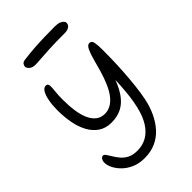

<svg xmlns="http://www.w3.org/2000/svg" viewBox="-270 -1031 1143 1143"><g transform="rotate(-45 302.0 -459.5)"><path d="M245 7Q200 7 165 -8Q130 -23 105.5 -47Q81 -71 68.5 -96.5Q56 -122 56 -143Q56 -153 59 -161.5Q62 -170 67.5 -175Q73 -180 80 -180Q89 -180 97.5 -167.5Q106 -155 117 -136.5Q128 -118 144 -99Q160 -80 184.5 -67.5Q209 -55 246 -55Q291 -55 326.5 -75.5Q362 -96 387.5 -136.5Q413 -177 427 -237Q436 -274 441 -315Q446 -356 448.5 -396.5Q451 -437 451.5 -473.5Q452 -510 452.5 -540.5Q453 -571 454 -591L463 -481Q441 -410 411.5 -366Q382 -322 344 -302Q306 -282 256 -282Q207 -282 173 -305.5Q139 -329 118 -368.5Q97 -408 88 -458Q79 -508 79 -561Q79 -605 85.5 -639.5Q92 -674 104 -694.5Q116 -715 133 -715Q145 -715 148.5 -707.5Q152 -700 152 -691Q152 -674 149 -647Q146 -620 146 -585Q146 -532 152.5 -488Q159 -444 173.5 -412.5Q188 -381 210.5 -364Q233 -347 264 -347Q291 -347 314.5 -360Q338 -373 358 -398.5Q378 -424 394.5 -461.5Q411 -499 425 -547Q436 -585 446 -623Q456 -661 468 -686Q480 -711 496 -711Q515 -711 519.5 -689Q524 -667 524 -626Q524 -596 523 -549Q522 -502 518.5 -446.5Q515 -391 509 -336.5Q503 -282 494 -238Q483 -186 462 -141.5Q441 -97 410.5 -63.5Q380 -30 339 -11.5Q298 7 245 7ZM179 -846Q154 -846 140 -858Q126 -870 126 -883Q126 -891 132.5 -900.5Q139 -910 158 -912Q205 -918 248.5 -921Q292 -924 335 -925Q378 -926 422 -926Q446 -926 460 -920Q474 -914 480 -906.5Q486 -899 486 -892Q486 -876 472.5 -866Q459 -856 435 -856Q354 -856 304.5 -853.5Q255 -851 226 -848.5Q197 -846 179 -846Z"/></g></svg>

Font: Shantell Sans Light
Style: Regular
Weight: 300
Designer: Stephen Nixon, Anya Danilova, Shantell Martin
Foundry: Arrow Type
Version: Version 1.011;[c5ecc13dd]